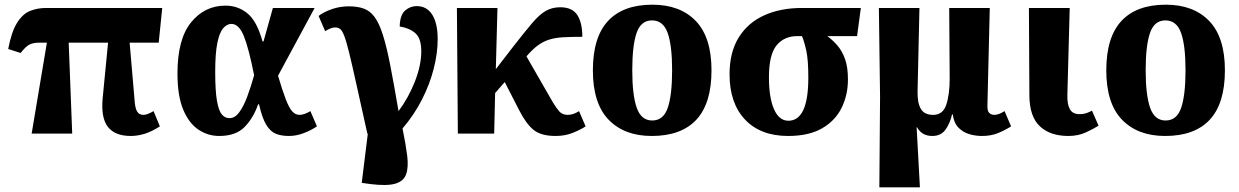

<svg xmlns="http://www.w3.org/2000/svg" viewBox="-20 -570 5286 819"><path d="M115 0 180 -388H147Q121 -388 105 -379.5Q89 -371 68 -344L15 -361Q29 -435 53 -473Q77 -511 108.5 -523.5Q140 -536 176 -536H672L657 -388H533L554 -143Q556 -110 564.5 -95Q573 -80 592 -80Q608 -80 635 -96L662 -31Q626 -8 596 1Q566 10 538 10Q470 10 440 -29Q410 -68 418 -152L441 -388H273L288 0Z M915 10Q867 10 826.5 -17Q786 -44 761.5 -102.5Q737 -161 737 -257Q737 -403 795 -474.5Q853 -546 942 -546Q995 -546 1035.5 -513Q1076 -480 1100 -393H1104L1144 -536H1322L1166 -247Q1185 -183 1199 -146.5Q1213 -110 1226.5 -95Q1240 -80 1258 -80Q1277 -80 1304 -96L1332 -31Q1305 -13 1274 -1.5Q1243 10 1212 10Q1180 10 1156.5 0.5Q1133 -9 1115.5 -38Q1098 -67 1085 -125H1081Q1061 -67 1023.5 -28.5Q986 10 915 10ZM959 -66Q982 -66 1000.5 -91Q1019 -116 1034.5 -157.5Q1050 -199 1064 -249Q1041 -365 1020 -416.5Q999 -468 967 -468Q948 -468 932 -449.5Q916 -431 907 -386.5Q898 -342 898 -264Q898 -182 905.5 -139.5Q913 -97 926.5 -81.5Q940 -66 959 -66Z M1547 0Q1518 -130 1499.5 -214Q1481 -298 1469 -346.5Q1457 -395 1448 -418Q1439 -441 1430 -447Q1421 -453 1409 -453Q1400 -453 1389 -448.5Q1378 -444 1367 -437L1339 -502Q1361 -519 1395.5 -531Q1430 -543 1467 -543Q1505 -543 1531.5 -533.5Q1558 -524 1577.5 -498Q1597 -472 1613 -422Q1629 -372 1644.5 -292.5Q1660 -213 1680 -96Q1722 -152 1749.5 -221.5Q1777 -291 1777 -351Q1777 -407 1751 -429Q1725 -451 1685 -457Q1686 -506 1708 -525Q1730 -544 1757 -544Q1801 -544 1824 -507Q1847 -470 1847 -403Q1847 -343 1830 -276.5Q1813 -210 1779.5 -144.5Q1746 -79 1697 -22Q1711 46 1717 94.5Q1723 143 1712.5 173Q1702 203 1666 213.5Q1630 224 1559 215L1523 210L1549 0Z M1933 0 1929 -536H2102L2095 -275L2169 -371Q2219 -435 2250 -471.5Q2281 -508 2308 -523.5Q2335 -539 2370 -539Q2421 -539 2442.5 -506Q2464 -473 2464 -413Q2415 -413 2381.5 -411Q2348 -409 2322.5 -401Q2297 -393 2274.5 -376.5Q2252 -360 2227 -331L2226 -329L2338 -134Q2353 -109 2366 -94.5Q2379 -80 2402 -80Q2425 -80 2450 -96L2478 -31Q2459 -18 2425 -4Q2391 10 2350 10Q2288 10 2256 -16Q2224 -42 2194 -101L2133 -220L2092 -173L2088 0Z M2760 10Q2643 10 2576 -59.5Q2509 -129 2509 -270Q2509 -411 2573.5 -480.5Q2638 -550 2763 -550Q2881 -550 2948 -480.5Q3015 -411 3015 -270Q3015 -129 2950.5 -59.5Q2886 10 2760 10ZM2762 -56Q2810 -56 2828.5 -110.5Q2847 -165 2847 -270Q2847 -376 2828 -429.5Q2809 -483 2761 -483Q2714 -483 2695.5 -429.5Q2677 -376 2677 -270Q2677 -165 2696 -110.5Q2715 -56 2762 -56Z M3342 10Q3224 10 3158 -60Q3092 -130 3092 -253Q3092 -347 3131 -410Q3170 -473 3239.5 -504.5Q3309 -536 3401 -536H3652L3636 -416H3509Q3532 -399 3552 -376Q3572 -353 3584.5 -318.5Q3597 -284 3597 -231Q3597 -165 3570 -110Q3543 -55 3486.5 -22.5Q3430 10 3342 10ZM3343 -55Q3428 -55 3428 -239Q3428 -314 3419.5 -353Q3411 -392 3401 -416H3381Q3325 -416 3292.5 -376.5Q3260 -337 3260 -240Q3260 -154 3281.5 -104.5Q3303 -55 3343 -55Z M3731 229 3734 -157 3729 -536H3902L3894 -180Q3893 -131 3908 -105.5Q3923 -80 3961 -80Q4002 -80 4016.5 -123.5Q4031 -167 4031 -235L4029 -536H4202L4192 -122Q4191 -96 4200 -88Q4209 -80 4222 -80Q4232 -80 4243 -84.5Q4254 -89 4265 -96L4293 -31Q4266 -14 4236.5 -2Q4207 10 4168 10Q4142 10 4115.5 2.5Q4089 -5 4069 -25Q4049 -45 4044 -82H4041Q4033 -45 4013.5 -17.5Q3994 10 3957 10Q3912 10 3892 -27H3890L3904 229Z M4537 10Q4460 10 4416 -31Q4372 -72 4371 -161L4369 -536H4543L4533 -165Q4532 -124 4544 -103.5Q4556 -83 4585 -83Q4601 -83 4613 -87Q4625 -91 4638 -98L4666 -34Q4646 -21 4612.5 -5.5Q4579 10 4537 10Z M4950 10Q4833 10 4766 -59.5Q4699 -129 4699 -270Q4699 -411 4763.5 -480.5Q4828 -550 4953 -550Q5071 -550 5138 -480.5Q5205 -411 5205 -270Q5205 -129 5140.5 -59.5Q5076 10 4950 10ZM4952 -56Q5000 -56 5018.5 -110.5Q5037 -165 5037 -270Q5037 -376 5018 -429.5Q4999 -483 4951 -483Q4904 -483 4885.5 -429.5Q4867 -376 4867 -270Q4867 -165 4886 -110.5Q4905 -56 4952 -56Z"/></svg>

Font: Noto Serif SemiCondensed ExtraBold
Style: Regular
Weight: 800
Width: 4
Designer: Monotype Design Team
Foundry: Monotype Imaging Inc.
Version: Version 2.015